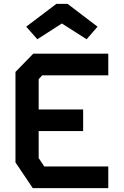

<svg xmlns="http://www.w3.org/2000/svg" viewBox="-20 -973 640 993"><path d="M152 -695.5 60 -601V-133L149.5 0H540V-112H209L180 -155.5V-295H410V-407H180V-563.5L198.5 -583.5H540V-695.5ZM329.5 -953 484.5 -835 428 -770 300 -851.5 173 -770 115.5 -835 271.5 -953Z"/></svg>

Font: Kode Mono
Style: Regular
Weight: 400
Monospace: yes
Designer: Isa Ozler
Foundry: Kadena LLC
Version: Version 1.000;gftools[0.9.28]